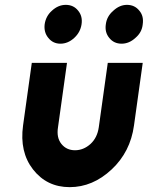

<svg xmlns="http://www.w3.org/2000/svg" viewBox="-20 -759 609 791"><path d="M251 -739Q220 -739 194 -715Q169 -693 164 -659Q160 -626 179 -603Q198 -579 229 -579Q260 -579 286 -603Q311 -626 316 -659Q321 -692 302 -715Q283 -739 251 -739ZM503 -739Q473 -739 447 -715Q420 -692 416 -659Q411 -626 430 -603Q449 -579 481 -579Q512 -579 538 -603Q565 -626 568 -659Q573 -693 554 -715Q535 -739 503 -739ZM111 -500 75 -242Q60 -133 116 -61Q173 12 267 12Q362 12 440 -61Q517 -133 532 -242L568 -500H424L387 -235Q381 -192 353 -166Q324 -140 289 -140Q254 -140 233 -166Q212 -192 219 -235L256 -500Z"/></svg>

Font: Unageo
Style: ExtraBold-Italic
Weight: 800
Designer: Richard Sepsi
Foundry: Richard Sepsi
Version: Version 2.000